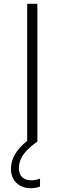

<svg xmlns="http://www.w3.org/2000/svg" viewBox="-20 -750 342 1017"><path d="M38 144Q38 65 124 -4V-730H178V0L151 20Q80 77 80 140Q80 172 97.5 188.5Q115 205 145 205Q170 205 192 196V238Q171 247 143 247Q97 247 67.5 219Q38 191 38 144Z"/></svg>

Font: Sora-SIA ExtraLight
Style: Regular
Weight: 200
Designer: Jonathan Barnbrook, Julián Moncada
Foundry: Barnbrook Fonts
Version: Version 2.000